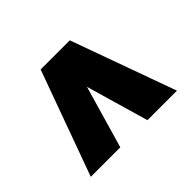

<svg xmlns="http://www.w3.org/2000/svg" viewBox="-123 -678 750 750"><g transform="rotate(45 252.5 -303.0)"><path d="M461 -378 202 -303 461 -228V-65L26 -223V-384L461 -541Z"/></g></svg>

Font: Exo 2.0 Black
Style: Regular
Weight: 900
Designer: Natanael Gama
Version: Version 1.001;PS 001.001;hotconv 1.0.70;makeotf.lib2.5.58329